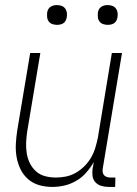

<svg xmlns="http://www.w3.org/2000/svg" viewBox="-20 -729 540 757"><path d="M186 8Q159 8 134.5 1Q110 -6 91 -22.5Q72 -39 61 -61.5Q50 -84 45.5 -109.5Q41 -135 42.5 -162Q44 -189 48 -215L99 -520H139L87 -209Q84 -188 83 -166.5Q82 -145 85.5 -124Q89 -103 98 -85Q107 -67 122 -53.5Q137 -40 157.5 -34.5Q178 -29 200 -29Q220 -29 240 -33Q260 -37 278.5 -47.5Q297 -58 313 -74Q329 -90 339.5 -108.5Q350 -127 356 -147Q362 -167 366 -187L421 -520H461L385 -64Q384 -57 385 -50Q386 -43 390.5 -38Q395 -33 402 -31Q409 -29 416 -29H435L434 8H409Q394 8 380 4Q366 0 356.5 -10Q347 -20 345 -34.5Q343 -49 345 -64L350 -90Q337 -68 320 -48.5Q303 -29 280.5 -16Q258 -3 234 2.5Q210 8 186 8ZM405 -631Q395 -631 386.5 -634Q378 -637 372.5 -644Q367 -651 366 -660.5Q365 -670 366 -680Q367 -686 370 -692Q373 -698 379 -702Q385 -706 391.5 -707.5Q398 -709 404 -709Q414 -709 422.5 -706Q431 -703 436.5 -696Q442 -689 443.5 -679.5Q445 -670 443 -660Q442 -654 439 -648Q436 -642 430.5 -638Q425 -634 418 -632.5Q411 -631 405 -631ZM205 -631Q195 -631 186.5 -634Q178 -637 172.5 -644Q167 -651 166 -660.5Q165 -670 166 -680Q167 -686 170 -692Q173 -698 179 -702Q185 -706 191.5 -707.5Q198 -709 204 -709Q214 -709 222.5 -706Q231 -703 236.5 -696Q242 -689 243.5 -679.5Q245 -670 243 -660Q242 -654 239 -648Q236 -642 230.5 -638Q225 -634 218 -632.5Q211 -631 205 -631Z"/></svg>

Font: Iosevka Extralight
Style: Italic
Weight: 200
Italic angle: -9°
Monospace: yes
Designer: Belleve Invis
Foundry: Belleve Invis
Version: Version 32.5.0; ttfautohint (v1.8.4)